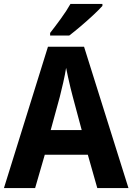

<svg xmlns="http://www.w3.org/2000/svg" viewBox="-20 -953 671 973"><path d="M473 0 425 -169H207L158 0H0L223 -716H406L631 0ZM349 -462Q344 -480 337.5 -507Q331 -534 325 -561.5Q319 -589 315 -609Q310 -577 300.5 -535Q291 -493 283 -462L237 -294H394ZM499 -923Q482 -904 452 -876Q422 -848 389 -820Q356 -792 331 -773H234V-786Q259 -818 288.5 -858.5Q318 -899 337 -933H499Z"/></svg>

Font: Noto Sans Hebrew SemiCondensed
Style: Bold
Weight: 700
Width: 4
Designer: Monotype Design Team
Foundry: Monotype Imaging Inc.
Version: Version 2.004; ttfautohint (v1.8.4.7-5d5b)